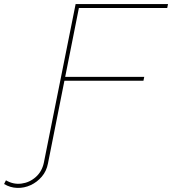

<svg xmlns="http://www.w3.org/2000/svg" viewBox="-142 -720 840 937"><path d="M-122 178 -113 160Q-77 181 -37.5 176Q2 171 32.5 144Q63 117 72 74L227 -700H678L674 -681H243L92 78Q85 115 62 142Q39 169 7.5 183.5Q-24 198 -58 197Q-92 196 -122 178ZM167 -326 171 -345H562L558 -326Z"/></svg>

Font: Montserrat Thin Thin
Style: Italic
Weight: 250
Italic angle: -11.3°
Version: Version 9.000